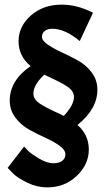

<svg xmlns="http://www.w3.org/2000/svg" viewBox="-20 -670 466 828"><path d="M22 -236Q22 -323 112 -385Q60 -428 60 -492Q60 -556 113 -603Q166 -650 246 -650Q279 -650 312.5 -641.5Q346 -633 381 -615L324 -493Q260 -546 206 -546Q185 -546 173 -536.5Q161 -527 161 -511Q161 -495 185.5 -478Q210 -461 245 -445Q280 -429 315.5 -409.5Q351 -390 375.5 -357.5Q400 -325 400 -283Q400 -200 314 -131Q363 -89 363 -25Q363 39 311 88.5Q259 138 185 138Q139 138 96 117Q53 96 33 75L13 54L84 -38Q91 -30 103 -18Q115 -6 149 14Q183 34 209 34Q235 34 248.5 23.5Q262 13 262 -5Q262 -23 237.5 -41Q213 -59 177.5 -75Q142 -91 106.5 -110.5Q71 -130 46.5 -162.5Q22 -195 22 -236ZM124 -266Q124 -242 152 -223Q178 -206 210 -191.5Q242 -177 255 -170Q299 -217 299 -252Q299 -277 271 -296Q251 -310 217 -326Q183 -342 171 -348Q124 -304 124 -266Z"/></svg>

Font: Acme
Style: Regular
Weight: 400
Designer: Juan Pablo del Peral
Foundry: Juan Pablo del Peral
Version: Version 1.002